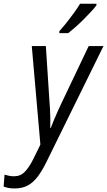

<svg xmlns="http://www.w3.org/2000/svg" viewBox="-116 -786 584 1046"><path d="M-36.1 240.7Q-56.6 240.7 -70.3 237.8Q-84 234.9 -96.2 230.5L-91.3 165.5Q-80.1 168.9 -67.1 171.6Q-54.2 174.3 -39.1 174.3Q-4.4 174.3 19 150.1Q42.5 126 65.4 80.6L104 1.5L57.1 -535.2H133.8L152.8 -244.1Q155.3 -218.8 156.5 -190.4Q157.7 -162.1 158.2 -135.7Q158.7 -109.4 157.7 -88.9H160.6Q167.5 -106.9 177.7 -131.8Q188 -156.7 199.5 -182.1Q210.9 -207.5 219.7 -225.6L367.2 -535.2H447.8L135.7 99.1Q113.3 144.5 89.4 176.3Q65.4 208 35.4 224.4Q5.4 240.7 -36.1 240.7ZM207 -605.5 207.5 -616.2Q228 -639.2 248.8 -665.3Q269.5 -691.4 288.3 -717.5Q307.1 -743.7 320.3 -765.6H409.7L409.2 -756.8Q398.9 -742.7 380.1 -722.4Q361.3 -702.1 339.1 -679.9Q316.9 -657.7 294.9 -638.2Q272.9 -618.7 255.9 -605.5Z"/></svg>

Font: Open Sans SemiCondensed
Style: Italic
Weight: 400
Width: 4
Italic angle: -12°
Designer: Monotype Design Team
Foundry: Monotype Imaging Inc.
Version: Version 3.000